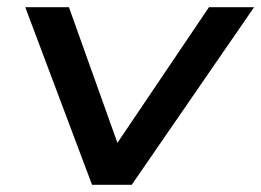

<svg xmlns="http://www.w3.org/2000/svg" viewBox="-20 -512 724 532"><path d="M235 0 50 -492H171L314 -92H289L559 -492H684L345 0Z"/></svg>

Font: Nunito Sans 10pt Expanded SemiBold
Style: Italic
Weight: 600
Width: 7
Italic angle: -9°
Designer: Vernon Adams
Foundry: Vernon Adams
Version: Version 3.101;gftools[0.9.27]